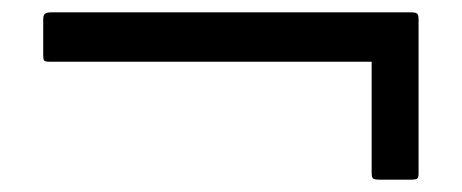

<svg xmlns="http://www.w3.org/2000/svg" viewBox="-20 -397 748 311"><path d="M595 -106Q586 -106 584 -108Q582 -110 582 -117V-297H61Q53 -297 51.5 -299Q50 -301 50 -307V-365Q50 -372 52.5 -374.5Q55 -377 63 -377H646Q653 -377 655.5 -375Q658 -373 658 -366V-116Q658 -109 655.5 -107.5Q653 -106 646 -106Z"/></svg>

Font: Glory
Style: Bold
Weight: 700
Designer: Robert Leuschke
Foundry: Robert Leuschke
Version: Version 1.011